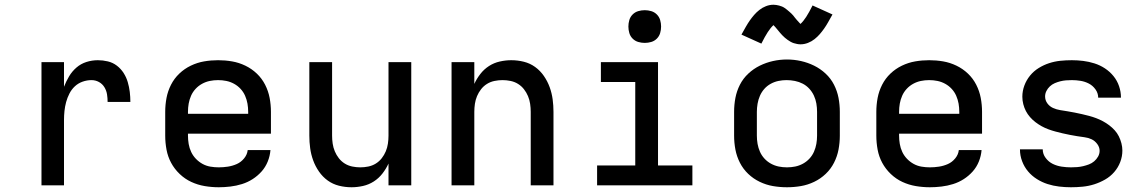

<svg xmlns="http://www.w3.org/2000/svg" viewBox="-20 -782 4840 810"><path d="M155 0V-520H250V-416Q259 -439 271.5 -460Q284 -481 302.5 -497Q321 -513 344.5 -520.5Q368 -528 393 -528Q414 -528 435 -523Q456 -518 473 -505Q490 -492 501.5 -474Q513 -456 519 -435.5Q525 -415 527.5 -394Q530 -373 530 -352H434Q434 -368 431.5 -384Q429 -400 420.5 -414Q412 -428 397.5 -436Q383 -444 366 -444Q347 -444 328.5 -437.5Q310 -431 296 -418Q282 -405 273 -387.5Q264 -370 259 -351.5Q254 -333 252 -314Q250 -295 250 -276V0Z M903 8Q873 8 843.5 3Q814 -2 787 -14.5Q760 -27 738 -48Q716 -69 702 -95Q688 -121 682.5 -150.5Q677 -180 677 -210V-310Q677 -340 682.5 -369Q688 -398 701.5 -424.5Q715 -451 736.5 -471.5Q758 -492 785 -505Q812 -518 841 -523Q870 -528 900 -528Q930 -528 959 -523Q988 -518 1015 -505Q1042 -492 1063.5 -471.5Q1085 -451 1098.5 -424.5Q1112 -398 1117.5 -369Q1123 -340 1123 -310V-218H773V-210Q773 -192 776 -174.5Q779 -157 786.5 -141Q794 -125 806.5 -112Q819 -99 834.5 -90.5Q850 -82 867.5 -79Q885 -76 903 -76Q922 -76 941.5 -79Q961 -82 979 -90Q997 -98 1010 -114Q1023 -130 1025 -149H1121Q1119 -124 1109.5 -100.5Q1100 -77 1083.5 -58.5Q1067 -40 1046 -26.5Q1025 -13 1001 -5.5Q977 2 952 5Q927 8 903 8ZM1027 -302V-310Q1027 -328 1024 -345Q1021 -362 1014 -378Q1007 -394 995 -407Q983 -420 967.5 -428.5Q952 -437 935 -440.5Q918 -444 900 -444Q882 -444 865 -440.5Q848 -437 832.5 -428.5Q817 -420 805 -407Q793 -394 786 -378Q779 -362 776 -345Q773 -328 773 -310V-302Z M1463 8Q1436 8 1410 1.5Q1384 -5 1362.5 -20.5Q1341 -36 1325.5 -58.5Q1310 -81 1301 -106Q1292 -131 1288.5 -157Q1285 -183 1285 -210V-520H1381V-210Q1381 -193 1383.5 -176Q1386 -159 1392.5 -143.5Q1399 -128 1409.5 -114.5Q1420 -101 1434.5 -92Q1449 -83 1466 -79.5Q1483 -76 1500 -76Q1517 -76 1534 -79.5Q1551 -83 1565.5 -92Q1580 -101 1590.5 -114.5Q1601 -128 1607.5 -143.5Q1614 -159 1616.5 -176Q1619 -193 1619 -210V-520H1715V0H1619V-92Q1609 -70 1593.5 -50Q1578 -30 1557 -16.5Q1536 -3 1511.5 2.5Q1487 8 1463 8Z M1885 0V-520H1981V-428Q1991 -450 2006.5 -470Q2022 -490 2043 -503.5Q2064 -517 2088.5 -522.5Q2113 -528 2137 -528Q2164 -528 2190 -521.5Q2216 -515 2237.5 -499.5Q2259 -484 2274.5 -461.5Q2290 -439 2299 -414Q2308 -389 2311.5 -363Q2315 -337 2315 -310V0H2219V-310Q2219 -327 2216.5 -344Q2214 -361 2207.5 -376.5Q2201 -392 2190.5 -405.5Q2180 -419 2165.5 -428Q2151 -437 2134 -440.5Q2117 -444 2100 -444Q2083 -444 2066 -440.5Q2049 -437 2034.5 -428Q2020 -419 2009.5 -405.5Q1999 -392 1992.5 -376.5Q1986 -361 1983.5 -344Q1981 -327 1981 -310V0Z M2499 0V-84H2660V-436H2515V-520H2756V-84H2901V0ZM2700 -601Q2686 -601 2672.5 -605Q2659 -609 2649 -619Q2639 -629 2635 -642.5Q2631 -656 2631 -670Q2631 -684 2635 -697.5Q2639 -711 2649 -721Q2659 -731 2672.5 -735Q2686 -739 2700 -739Q2714 -739 2727.5 -735Q2741 -731 2751 -721Q2761 -711 2765 -697.5Q2769 -684 2769 -670Q2769 -656 2765 -642.5Q2761 -629 2751 -619Q2741 -609 2727.5 -605Q2714 -601 2700 -601Z M3300 8Q3270 8 3241 3Q3212 -2 3185 -15Q3158 -28 3136.5 -48.5Q3115 -69 3101.5 -95.5Q3088 -122 3082.5 -151Q3077 -180 3077 -210V-310Q3077 -340 3082.5 -369Q3088 -398 3101.5 -424.5Q3115 -451 3137 -471.5Q3159 -492 3185.5 -505Q3212 -518 3241 -524.5Q3270 -531 3300 -531Q3330 -531 3359 -524.5Q3388 -518 3414.5 -505Q3441 -492 3463 -471.5Q3485 -451 3498.5 -424.5Q3512 -398 3517.5 -369Q3523 -340 3523 -310V-210Q3523 -180 3517.5 -151Q3512 -122 3498.5 -95.5Q3485 -69 3463.5 -48.5Q3442 -28 3415 -15Q3388 -2 3359 3Q3330 8 3300 8ZM3300 -76Q3318 -76 3335 -79.5Q3352 -83 3367.5 -91.5Q3383 -100 3395 -113Q3407 -126 3414 -142Q3421 -158 3424 -175Q3427 -192 3427 -210V-310Q3427 -328 3424 -345.5Q3421 -363 3413.5 -379Q3406 -395 3394 -408Q3382 -421 3366.5 -429Q3351 -437 3333.5 -440.5Q3316 -444 3298 -444Q3281 -444 3264 -440.5Q3247 -437 3231.5 -428.5Q3216 -420 3204.5 -407Q3193 -394 3186 -378Q3179 -362 3176 -344.5Q3173 -327 3173 -310V-210Q3173 -192 3176 -175Q3179 -158 3186 -142Q3193 -126 3205 -113Q3217 -100 3232.5 -91.5Q3248 -83 3265 -79.5Q3282 -76 3300 -76ZM3357 -595Q3350 -595 3342.5 -596.5Q3335 -598 3328.5 -600Q3322 -602 3315 -606Q3308 -610 3302.5 -614Q3297 -618 3291 -623Q3285 -628 3280 -633.5Q3275 -639 3271 -643.5Q3267 -648 3261.5 -655Q3256 -662 3251 -667.5Q3246 -673 3243 -676Q3231 -665 3219 -646.5Q3207 -628 3192 -598L3108 -636Q3118 -654 3126.5 -669Q3135 -684 3143.5 -696Q3152 -708 3161.5 -719Q3171 -730 3183.5 -740Q3196 -750 3211.5 -756Q3227 -762 3243 -762Q3249 -762 3255 -761Q3261 -760 3267 -758.5Q3273 -757 3279 -754.5Q3285 -752 3290 -748.5Q3295 -745 3299.5 -741.5Q3304 -738 3309 -733.5Q3314 -729 3318.5 -725Q3323 -721 3326.5 -716.5Q3330 -712 3333.5 -707.5Q3337 -703 3341 -698.5Q3345 -694 3349.5 -689Q3354 -684 3357 -681Q3369 -692 3381 -710.5Q3393 -729 3408 -759L3492 -721Q3482 -703 3473.5 -688Q3465 -673 3456.5 -661Q3448 -649 3438.5 -638Q3429 -627 3416.5 -617Q3404 -607 3388.5 -601Q3373 -595 3357 -595Z M3903 8Q3873 8 3843.5 3Q3814 -2 3787 -14.5Q3760 -27 3738 -48Q3716 -69 3702 -95Q3688 -121 3682.5 -150.5Q3677 -180 3677 -210V-310Q3677 -340 3682.5 -369Q3688 -398 3701.5 -424.5Q3715 -451 3736.5 -471.5Q3758 -492 3785 -505Q3812 -518 3841 -523Q3870 -528 3900 -528Q3930 -528 3959 -523Q3988 -518 4015 -505Q4042 -492 4063.5 -471.5Q4085 -451 4098.5 -424.5Q4112 -398 4117.5 -369Q4123 -340 4123 -310V-218H3773V-210Q3773 -192 3776 -174.5Q3779 -157 3786.5 -141Q3794 -125 3806.5 -112Q3819 -99 3834.5 -90.5Q3850 -82 3867.5 -79Q3885 -76 3903 -76Q3922 -76 3941.5 -79Q3961 -82 3979 -90Q3997 -98 4010 -114Q4023 -130 4025 -149H4121Q4119 -124 4109.5 -100.5Q4100 -77 4083.5 -58.5Q4067 -40 4046 -26.5Q4025 -13 4001 -5.5Q3977 2 3952 5Q3927 8 3903 8ZM4027 -302V-310Q4027 -328 4024 -345Q4021 -362 4014 -378Q4007 -394 3995 -407Q3983 -420 3967.5 -428.5Q3952 -437 3935 -440.5Q3918 -444 3900 -444Q3882 -444 3865 -440.5Q3848 -437 3832.5 -428.5Q3817 -420 3805 -407Q3793 -394 3786 -378Q3779 -362 3776 -345Q3773 -328 3773 -310V-302Z M4498 8Q4473 8 4448 5Q4423 2 4399.5 -5.5Q4376 -13 4354.5 -26.5Q4333 -40 4317 -59Q4301 -78 4292 -102Q4283 -126 4283 -151Q4283 -151 4283 -151.5Q4283 -152 4283 -152H4379Q4379 -132 4391.5 -115.5Q4404 -99 4421.5 -90.5Q4439 -82 4459 -79Q4479 -76 4498 -76Q4511 -76 4524 -77Q4537 -78 4549.5 -81Q4562 -84 4574 -88.5Q4586 -93 4596 -101.5Q4606 -110 4612.5 -121.5Q4619 -133 4619 -146Q4619 -161 4609 -174.5Q4599 -188 4585 -194.5Q4571 -201 4555.5 -203Q4540 -205 4524.5 -207.5Q4509 -210 4493.5 -213Q4478 -216 4463 -219.5Q4448 -223 4433 -227Q4418 -231 4403 -236.5Q4388 -242 4374.5 -249.5Q4361 -257 4348.5 -266.5Q4336 -276 4325.5 -288Q4315 -300 4308 -313.5Q4301 -327 4297 -342.5Q4293 -358 4293 -374Q4293 -398 4301.5 -421Q4310 -444 4325.5 -463Q4341 -482 4362 -495Q4383 -508 4406 -515.5Q4429 -523 4453 -525.5Q4477 -528 4502 -528Q4526 -528 4550 -525Q4574 -522 4597.5 -514.5Q4621 -507 4641.5 -493.5Q4662 -480 4677.5 -461Q4693 -442 4701 -418.5Q4709 -395 4709 -371Q4709 -371 4709 -371Q4709 -371 4709 -370Q4709 -370 4709 -370Q4709 -370 4709 -370H4613Q4613 -389 4601.5 -405Q4590 -421 4573.5 -429.5Q4557 -438 4538.5 -441Q4520 -444 4502 -444Q4489 -444 4477 -443Q4465 -442 4453 -439Q4441 -436 4429.5 -431Q4418 -426 4409 -417.5Q4400 -409 4394.5 -398Q4389 -387 4389 -375Q4389 -359 4398.5 -346Q4408 -333 4422.5 -326.5Q4437 -320 4452.5 -317.5Q4468 -315 4483.5 -312.5Q4499 -310 4514 -307Q4529 -304 4544.5 -300.5Q4560 -297 4575 -293Q4590 -289 4604.5 -283.5Q4619 -278 4633 -270.5Q4647 -263 4659.5 -253.5Q4672 -244 4682.5 -232.5Q4693 -221 4700 -207Q4707 -193 4711 -177.5Q4715 -162 4715 -147Q4715 -122 4706 -98.5Q4697 -75 4680.5 -56Q4664 -37 4642 -24.5Q4620 -12 4596.5 -4.5Q4573 3 4548 5.5Q4523 8 4498 8Z"/></svg>

Font: Zed Mono Medium Extended
Style: Regular
Weight: 500
Width: 7
Monospace: yes
Designer: Belleve Invis
Foundry: Belleve Invis
Version: Version 1.0.0; ttfautohint (v1.8.4)